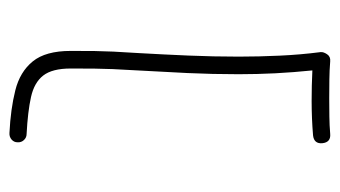

<svg xmlns="http://www.w3.org/2000/svg" viewBox="-172 -531 698 394"><g transform="rotate(90 177.0 -334.0)"><path d="M273.9 -646.5Q275.4 -629.4 257.8 -627.4Q222.7 -624.5 187 -624.5Q155.3 -624.5 124.5 -626Q128.4 -587.9 130.4 -550Q132.3 -512.2 132.3 -474.6Q132.3 -421.4 129.9 -369.6Q127.4 -317.9 124.5 -267.1Q122.6 -235.4 121.8 -216.1Q121.1 -196.8 120.8 -178.5Q120.6 -160.2 120.6 -129.9Q120.6 -92.3 135 -73.7Q149.4 -55.2 179.2 -48.6Q209 -42 254.9 -39.6Q262.2 -39.6 267.3 -34.2Q272.5 -28.8 272 -21Q272 -13.7 266.4 -8.8Q260.7 -3.9 252.9 -4.4Q203.6 -6.8 165.5 -16.4Q127.4 -25.9 106 -52.2Q84.5 -78.6 84.5 -129.9Q84.5 -160.2 84.7 -179Q85 -197.8 85.9 -217.5Q86.9 -237.3 88.9 -269Q91.8 -319.8 94 -371.3Q96.2 -422.9 96.2 -474.6Q96.2 -516.6 94.2 -558.8Q92.3 -601.1 86.9 -643.1Q86.4 -648.9 91.3 -656.2Q96.2 -663.6 106 -662.6Q124.5 -661.1 143.1 -660.9Q161.6 -660.6 181.2 -660.6Q200.7 -660.6 219 -660.9Q237.3 -661.1 254.9 -662.6Q272 -664.1 273.9 -646.5Z"/></g></svg>

Font: Mikhak-DS1-FD ExtraLight
Style: Regular
Weight: 200
Designer: Amin Abedi
Version: Version 3.2